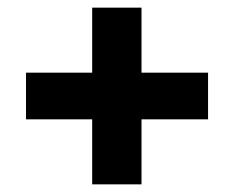

<svg xmlns="http://www.w3.org/2000/svg" viewBox="-20 -601 639 502"><path d="M524 -289H350V-119H221V-289H48V-411H221V-581H350V-411H524Z"/></svg>

Font: Montserrat GRBold
Style: Regular
Weight: 700
Designer: Julieta Ulanovsky
Foundry: Julieta Ulanovsky
Version: Version 1.00 May 29, 2023, initial release